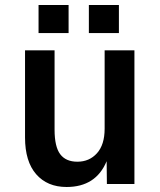

<svg xmlns="http://www.w3.org/2000/svg" viewBox="-20 -735 640 767"><path d="M246 12Q169 12 124.5 -39Q80 -90 80 -186V-534H198V-217Q198 -149 220.5 -119Q243 -89 289 -89Q337 -89 367.5 -123Q398 -157 398 -221V-534H517V0H407L406 -91Q363 12 246 12ZM134 -603V-715H254V-603ZM335 -603V-715H455V-603Z"/></svg>

Font: Geist Mono SemiBold
Style: Regular
Weight: 600
Monospace: yes
Designer: Basement.studio, Andrés Briganti, Mateo Zaragoza
Foundry: Basement.studio, Vercel, Andrés Briganti, Guido Ferreyra, Mateo Zaragoza
Version: Version 1.500; ttfautohint (v1.8.4.7-5d5b)